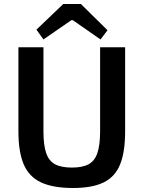

<svg xmlns="http://www.w3.org/2000/svg" viewBox="-20 -926 717 959"><path d="M605 -690V-270Q605 -167 580 -105Q555 -43 498 -15Q441 13 345 13Q245 13 185 -15Q125 -43 98.5 -105Q72 -167 72 -270V-690H197V-270Q197 -202 210.5 -162Q224 -122 255 -105.5Q286 -89 339 -89Q392 -89 422.5 -105.5Q453 -122 466.5 -162Q480 -202 480 -270V-690ZM384 -906 517 -775 482 -729 344 -825H336L197 -729L162 -778L296 -906Z"/></svg>

Font: Exo 2 SemiBold
Style: Regular
Weight: 600
Designer: Natanael Gama
Foundry: Natanael Gama
Version: Version 2.010